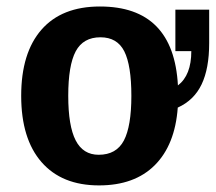

<svg xmlns="http://www.w3.org/2000/svg" viewBox="-20 -558 661 588"><path d="M286.1 -538.1Q511.7 -538.1 524.9 -296.4Q565.9 -327.6 565.9 -401.4H517.1V-528.3H620.6V-425.8Q620.6 -348.1 597.4 -299.6Q574.2 -251 524.4 -228.5Q516.1 -114.3 454.1 -52.2Q392.1 9.8 283.2 9.8Q169.4 9.8 107.2 -61.5Q44.9 -132.8 44.9 -264.6Q44.9 -396 106.9 -467Q168.9 -538.1 286.1 -538.1ZM382.3 -264.6Q382.3 -357.9 360.6 -400.9Q338.9 -443.8 287.6 -443.8Q234.9 -443.8 211.9 -400.9Q189 -357.9 189 -264.6Q189 -172.4 211.7 -128.2Q234.4 -84 282.2 -84Q336.4 -84 359.4 -127.7Q382.3 -171.4 382.3 -264.6Z"/></svg>

Font: Cousine
Style: Bold
Weight: 700
Monospace: yes
Designer: Steve Matteson
Foundry: Ascender Corporation
Version: Version 1.20